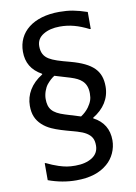

<svg xmlns="http://www.w3.org/2000/svg" viewBox="-100 -806 746 1057"><g transform="rotate(-10 273.0 -277.0)"><path d="M84 64.9V159.7C136.2 178.7 188 188 239.3 188C317.4 188 372.6 169.4 414.1 133.8C451.2 103 473.1 53.7 473.1 4.9C473.1 -57.1 445.3 -103 390.1 -131.8V-135.3C451.2 -171.9 487.3 -225.6 487.3 -293.5C487.3 -381.3 440.9 -427.2 320.8 -460C260.7 -475.6 228.5 -485.8 205.1 -500C179.2 -515.6 166 -538.6 166 -574.2C166 -602.1 178.2 -623.5 203.1 -638.7C227.5 -653.8 258.8 -661.6 296.4 -661.6C350.6 -661.6 397.9 -648.9 457 -619.1H461.9V-713.9C432.6 -724.1 406.2 -731 382.8 -735.4C359.4 -739.7 334 -741.7 306.6 -741.7C161.6 -741.7 72.3 -669.9 72.3 -560.1C72.3 -499.5 98.1 -454.1 155.3 -422.4V-418.9C90.8 -379.4 58.1 -322.8 58.1 -260.3C58.1 -236.3 61.5 -215.8 68.8 -198.7C82.5 -165 113.8 -136.2 153.3 -118.7C182.1 -105.5 220.2 -94.2 271.5 -80.6L290.5 -75.2C310.5 -69.3 327.6 -62.5 340.8 -54.2C368.2 -36.6 378.9 -17.1 378.9 17.6C378.9 46.4 366.7 68.4 342.8 84C318.4 99.6 287.1 107.4 248.5 107.4C210.4 107.4 191.4 103.5 156.7 92.8C134.3 85.4 111.8 76.2 88.9 64.9ZM370.6 -195.8C358.9 -179.7 343.8 -165.5 325.7 -153.8C289.1 -165.5 260.3 -174.3 240.2 -180.2C170.4 -201.7 150.4 -229 150.4 -282.7C150.4 -310.5 162.1 -342.3 176.3 -360.4C190.4 -377.4 204.6 -390.6 219.7 -399.9C237.8 -394 253.9 -389.2 268.1 -385.3L305.7 -374C335 -364.7 354 -355.5 369.1 -341.3C386.7 -324.7 395.5 -301.3 395.5 -271C395.5 -238.3 388.2 -221.7 370.6 -195.8Z"/></g></svg>

Font: SG Kara SemiBold
Style: Regular
Weight: 400
Designer: Damoon Khanjanzadeh
Version: Version 1.000